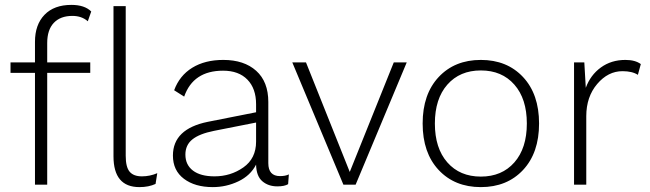

<svg xmlns="http://www.w3.org/2000/svg" viewBox="-20 -755 2656 785"><path d="M276 -690Q227 -690 200 -661.5Q173 -633 173 -579V-500H349V-457H173V0H123V-457H23V-500H123V-584Q123 -654 162 -694.5Q201 -735 272 -735Q326 -735 353 -708L339 -668Q314 -690 276 -690ZM560 -34Q593 -34 623 -47L616 -3Q588 10 550 10Q444 10 444 -116V-730H494V-118Q494 -72 510 -53Q526 -34 560 -34Z M1125 -35Q1147 -35 1161 -42L1158 -2Q1143 7 1114 7Q1077 7 1052.5 -14Q1028 -35 1027 -82Q1004 -37 954.5 -13.5Q905 10 850 10Q777 10 732 -24Q687 -58 687 -119Q687 -228 830 -257L1027 -296V-329Q1027 -393 991.5 -429.5Q956 -466 892 -466Q770 -466 733 -360L692 -386Q714 -446 766 -478Q818 -510 893 -510Q978 -510 1027.5 -465.5Q1077 -421 1077 -338V-88Q1077 -35 1125 -35ZM857 -34Q923 -34 975 -70.5Q1027 -107 1027 -176V-254L855 -220Q795 -208 766.5 -185Q738 -162 738 -123Q738 -81 769 -57.5Q800 -34 857 -34Z M1590 -500H1643L1434 0H1384L1175 -500H1231L1410 -52Z M1773.5 -440Q1839 -510 1946 -510Q2053 -510 2118.5 -440Q2184 -370 2184 -250Q2184 -130 2118.5 -60Q2053 10 1946 10Q1839 10 1773.5 -60Q1708 -130 1708 -250Q1708 -370 1773.5 -440ZM2083 -409Q2032 -467 1946 -467Q1860 -467 1809 -409Q1758 -351 1758 -250Q1758 -149 1809 -91Q1860 -33 1946 -33Q2032 -33 2083 -91Q2134 -149 2134 -250Q2134 -351 2083 -409Z M2327 0V-500H2369L2375 -396Q2394 -448 2436.5 -479Q2479 -510 2537 -510Q2577 -510 2600 -493L2588 -449Q2565 -464 2525 -464Q2466 -464 2421.5 -411.5Q2377 -359 2377 -280V0Z"/></svg>

Font: Elaine Sans Light
Style: Regular
Weight: 300
Designer: Wei Huang
Foundry: Wei Huang
Version: Version 2.001;December 24, 2019;FontCreator 12.0.0.2547 64-b